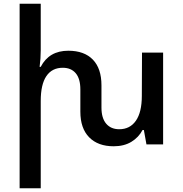

<svg xmlns="http://www.w3.org/2000/svg" viewBox="-20 -780 988 1037"><path d="M861 -496V0H771L757 -78H750Q729 -38 689.5 -14Q650 10 594 10Q509 10 461.5 -38.5Q414 -87 414 -177V-297Q414 -355 389 -384.5Q364 -414 319 -414Q261 -414 230.5 -369Q200 -324 200 -235V237H86V-760H200V-509Q200 -464 194 -419H200Q245 -506 349 -506Q435 -506 481.5 -458Q528 -410 528 -319V-199Q528 -142 553.5 -112Q579 -82 624 -82Q682 -82 714 -128Q746 -174 746 -262L747 -496Z"/></svg>

Font: Noto Sans Armenian Medium
Style: Regular
Weight: 500
Designer: Monotype Design team
Foundry: Monotype Imaging Inc.
Version: Version 1.000